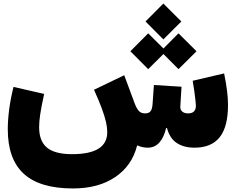

<svg xmlns="http://www.w3.org/2000/svg" viewBox="-20 -833 1324 1083"><path d="M813 0Q800.8 0 784.9 -2.9Q769 -5.9 755.9 -12.7L752.9 -10.7Q724.6 101.6 629.9 165.8Q535.2 230 391.6 230Q205.1 230 114.5 147.5Q23.9 64.9 23.9 -103.5Q23.9 -155.3 31.7 -215.6Q39.6 -275.9 56.2 -342.8L229 -303.2Q212.4 -226.6 206.5 -186.3Q200.7 -146 200.7 -115.7Q200.7 -36.6 245.4 0Q290 36.6 386.7 36.6Q585 36.6 585 -87.4Q585 -113.3 577.9 -144.8Q570.8 -176.3 554.7 -220Q538.6 -263.7 510.3 -326.7L680.7 -408.7L740.2 -248.5Q750 -222.2 762.7 -207.8Q775.4 -193.4 797.9 -193.4Q819.8 -193.4 829.3 -205.8Q838.9 -218.3 840.8 -248.5L848.1 -353.5L1003.9 -343.8L997.1 -231.9Q996.1 -213.9 1008.1 -203.6Q1020 -193.4 1041.5 -193.4Q1085 -193.4 1085 -237.8Q1085 -245.1 1082.5 -266.8Q1080.1 -288.6 1076.2 -318.1Q1072.3 -347.7 1066.9 -377.4L1244.1 -418.9Q1254.9 -366.7 1260.5 -322.5Q1266.1 -278.3 1266.1 -240.7Q1266.1 -118.7 1219.5 -59.3Q1172.9 0 1077.1 0Q1017.6 0 977.5 -26.1Q937.5 -52.2 921.9 -110.8H917Q904.8 -58.6 879.2 -29.3Q853.5 0 813 0ZM800.8 -711.9 901.4 -813 1002.9 -711.9 901.4 -610.8ZM715.3 -543.9 815.9 -645 901.9 -559.6 986.8 -645 1088.4 -543.9 986.8 -442.9 901.9 -528.3 815.9 -442.9Z"/></svg>

Font: Estedad-FD Black
Style: Regular
Weight: 900
Designer: Amin Abedi
Version: Version 7.3